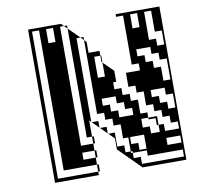

<svg xmlns="http://www.w3.org/2000/svg" viewBox="-78 -782 897 864"><g transform="rotate(-10 370.0 -350.0)"><path d="M217 -624V-688H185V-624ZM601 -624V-688H569V-624ZM697 -528V-592H665V-688H633V-560H665V-528ZM697 -368V-464H665V-496H633V-528H569V-496H601V-464H633V-432H665V-368ZM697 -240V-304H665V-336H601V-304H633V-272H665V-240ZM441 -336H377V-304H409V-272H441V-240H505V-272H473V-304H441ZM105 0V-700H255L267 -688H281V-674L331 -624H345V-610L355 -600V-550H405V-528H409V-496L405 -500V-528H377V-432H409V-496L455 -450V-400H441V-368H473V-336H505V-304H537V-240H569V-216H609V-208H633V-240H601V-272H569V-336H537V-368H505V-432H569V-464H537V-688H505V-700H705V0H505L405 -100V-150L379 -176H377V-178L347 -208H345V-210L315 -240H313V-242L305 -250V-176H313V-144H305V-176H281V-674L267 -688H249V-144H305V-112H313V-80H305V-112H249V-80H305V-48H313V-16H305V-48H153V-688H121V-16H305V0ZM697 -144V-176H665V-208H609V-176H633V-144ZM697 -80V-112H633V-80ZM697 -16V-48H537V-72H473V-80H465V-112H505V-80H537V-144H473V-112H465V-144H441V-208H409V-240H377V-272H345V-610L331 -624H313V-242L315 -240H345V-210L347 -208H377V-178L379 -176H409V-112H441V-80H465V-72H473V-48H505V-16ZM569 -208V-216H537V-176H569V-144H609V-176H601V-208Z"/></g></svg>

Font: Rubik Broken Fax
Style: Regular
Weight: 400
Designer: Hubert and Fischer, NaN
Foundry: Hubert and Fischer, NaN
Version: Version 2.201